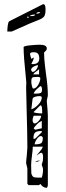

<svg xmlns="http://www.w3.org/2000/svg" viewBox="-20 -872 318 919"><path d="M204 -387Q209 -337 209 -318V14Q209 17 207.5 21Q206 25 204 27Q186 27 173 8L167 14H117L111 8V-66Q110 -71 108 -78.5Q106 -86 105 -91Q105 -102 108 -126L111 -165Q111 -226 107 -368L105 -454L106 -476L103 -509Q93 -602 93 -646Q93 -652 124 -655Q155 -658 170 -658Q204 -658 204 -640Q204 -633 198 -627.5Q192 -622 191 -621Q191 -593 195 -560Q199 -527 200 -519Q209 -458 209 -417Q209 -411 206.5 -402.5Q204 -394 204 -387ZM124 -615Q124 -610 126 -602.5Q128 -595 130 -590L141 -597V-593V-590Q141 -588 130 -566L136 -565Q168 -565 168 -592Q168 -607 162 -614.5Q156 -622 142 -622Q124 -622 124 -615ZM162 -560Q153 -560 141 -553Q129 -546 129 -538Q129 -535 131.5 -531.5Q134 -528 136 -528Q146 -528 154 -539.5Q162 -551 162 -560ZM140 -516H167V-541Q165 -538 152.5 -529.5Q140 -521 140 -516ZM158 -504Q138 -504 134 -500Q130 -496 130 -485V-479Q130 -471 133 -459.5Q136 -448 139 -448Q152 -448 162.5 -465.5Q173 -483 173 -498Q173 -504 158 -504ZM181 -444Q181 -459 173 -460Q172 -459 158.5 -447.5Q145 -436 141 -424H155Q168 -424 174.5 -427Q181 -430 181 -441ZM180 -406Q180 -412 167 -412Q158 -412 147.5 -408.5Q137 -405 136 -399L130 -349Q147 -354 163.5 -371.5Q180 -389 180 -406ZM173 -368 141 -336Q141 -333 155.5 -331Q170 -329 182 -329Q182 -348 180.5 -358Q179 -368 173 -368ZM136 -297Q136 -290 139 -285.5Q142 -281 145 -281Q155 -281 166 -294Q177 -307 177 -318H141Q140 -315 138 -308.5Q136 -302 136 -297ZM141 -258 148 -251 180 -258V-293Q167 -288 156.5 -277Q146 -266 141 -258ZM140 -208H148L180 -239V-245Q156 -245 148 -237.5Q140 -230 140 -208ZM176 -221Q166 -221 156 -206Q146 -191 146 -181Q169 -181 177 -186.5Q185 -192 185 -214Q184 -215 181.5 -218Q179 -221 176 -221ZM186 -122Q186 -141 176 -141Q173 -140 165.5 -135Q158 -130 155 -127Q158 -132 170 -146Q182 -160 185 -170H137Q137 -155 133 -127Q129 -97 129 -81L130 -41Q134 -29 139.5 -25.5Q145 -22 158 -22H180Q186 -41 186 -61Q186 -67 183 -74Q180 -81 180 -84Q180 -87 183 -94.5Q186 -102 186 -116ZM155 -127ZM167 -103 173 -102Q169 -102 161 -99Q153 -96 148 -96Q153 -100 156.5 -101.5Q160 -103 167 -103ZM166 -777Q126 -762 65 -734L36 -721H15Q15 -737 17.5 -752.5Q20 -768 24 -770L184 -851L187 -852Q198 -852 198 -828Q198 -804 192 -794.5Q186 -785 166 -777ZM167 -814Q156 -814 154 -807H158Q170 -807 172 -814ZM142 -802Q130 -802 122 -795H131Q139 -795 143 -796.5Q147 -798 148 -802ZM114 -786Q117 -786 117 -789Q117 -793 114 -793Q110 -793 110 -789Q112 -786 114 -786Z"/></svg>

Font: Cabin Sketch
Style: Regular
Weight: 400
Version: Version 1.100